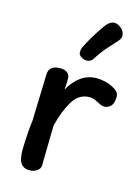

<svg xmlns="http://www.w3.org/2000/svg" viewBox="-128 -924 738 1009"><g transform="rotate(15 241.0 -419.5)"><path d="M91 -498Q92 -523 108 -535Q124 -547 153 -547Q178 -547 192 -536Q206 -525 206 -505Q206 -499 206 -489.5Q206 -480 205.5 -469Q205 -458 203 -444Q231 -494 268.5 -520Q306 -546 353 -546Q373 -546 399.5 -540Q426 -534 454 -517Q466 -510 473 -498Q480 -486 477 -465Q475 -439 461 -425.5Q447 -412 427 -412Q417 -412 408.5 -416Q400 -420 392 -424Q381 -430 369.5 -435Q358 -440 341 -440Q285 -440 251.5 -386Q218 -332 197 -248Q196 -214 195.5 -184.5Q195 -155 194.5 -128.5Q194 -102 193.5 -78.5Q193 -55 193 -33Q193 -17 184 -7Q175 3 162 8Q149 13 137 13Q109 13 95 0Q81 -13 76.5 -34.5Q72 -56 72 -81Q72 -101 73.5 -131Q75 -161 77.5 -191Q80 -221 83 -241ZM310 -641Q301 -626 283 -622.5Q265 -619 246 -631Q230 -640 230.5 -656.5Q231 -673 238 -687Q250 -711 266 -738.5Q282 -766 298.5 -790.5Q315 -815 326 -829Q343 -848 361 -851Q379 -854 398 -840Q418 -827 423 -805.5Q428 -784 411 -766Q395 -749 364.5 -714.5Q334 -680 310 -641Z"/></g></svg>

Font: Playpen Sans Medium
Style: Regular
Weight: 500
Designer: Laura Meseguer, Veronika Burian, José Scaglione
Foundry: TypeTogether
Version: Version 1.001